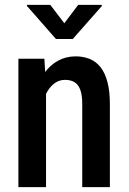

<svg xmlns="http://www.w3.org/2000/svg" viewBox="-20 -770 529 790"><path d="M169.4 -415.5V0H55.7V-528.3H162.6ZM148.9 -283.2H112.8Q112.3 -340.3 125 -387.2Q137.7 -434.1 161.4 -467.8Q185.1 -501.5 218 -519.8Q251 -538.1 291.5 -538.1Q322.8 -538.1 348.9 -527.6Q375 -517.1 393.6 -493.7Q412.1 -470.2 422.1 -432.6Q432.1 -395 432.1 -340.8V0H318.4V-341.8Q318.4 -378.9 310.3 -400.6Q302.2 -422.4 286.6 -431.9Q271 -441.4 247.1 -441.4Q225.1 -441.4 206.8 -429Q188.5 -416.5 175.5 -394.8Q162.6 -373 155.8 -344.5Q148.9 -315.9 148.9 -283.2ZM187 -750 244.6 -674.3 301.8 -750H398.9V-745.1L279.3 -609.4H210.4L90.8 -745.6V-750Z"/></svg>

Font: Roboto Condensed Medium
Style: Regular
Weight: 500
Designer: Christian Robertson
Foundry: Google
Version: Version 3.0